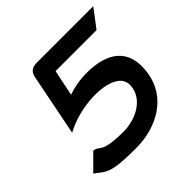

<svg xmlns="http://www.w3.org/2000/svg" viewBox="-156 -718 868 868"><g transform="rotate(-45 278.0 -284.5)"><path d="M21 -45 29 -39C70 -8 79 11 238 11C374 11 495 -58 516 -190C539 -334 450 -388 321 -388C276 -388 236 -380 202 -368L228 -493H490L556 -580H195C165 -580 148 -567 143 -540L84 -243L102 -252C215 -306 378 -305 414 -242C421 -230 424 -215 421 -197C409 -119 323 -82 253 -82C110 -82 130 -114 99 -117L94 -118Z"/></g></svg>

Font: Charger Pro
Style: ExBdSuExtObl
Weight: 400
Designer: Jasper
Foundry: Cannot Into Space Fonts
Version: Version 1.09